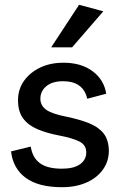

<svg xmlns="http://www.w3.org/2000/svg" viewBox="-20 -770 501 799"><path d="M238 9Q140 9 87 -30Q34 -69 26 -140L108 -160Q115 -114 146 -91Q177 -68 238 -68Q287 -68 313 -86.5Q339 -105 339 -136Q339 -166 311.5 -180.5Q284 -195 227 -206Q174 -216 135.5 -232.5Q97 -249 76 -277.5Q55 -306 55 -353Q55 -398 79.5 -433Q104 -468 146.5 -488.5Q189 -509 244 -509Q318 -509 365.5 -473.5Q413 -438 422 -380L343 -359Q327 -432 242 -432Q198 -432 173 -411.5Q148 -391 148 -359Q148 -331 172 -313.5Q196 -296 258 -284Q311 -273 350 -257.5Q389 -242 410.5 -215.5Q432 -189 433 -143Q433 -99 408.5 -64.5Q384 -30 340 -10.5Q296 9 238 9ZM193 -573 309 -750 410 -723 280 -573Z"/></svg>

Font: Livvic Medium
Style: Regular
Weight: 500
Designer: Jacques Le Bailly, Baron von Fonthausen
Version: Version 1.001; ttfautohint (v1.8.2)